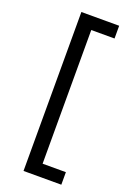

<svg xmlns="http://www.w3.org/2000/svg" viewBox="-153 -732 613 907"><g transform="rotate(20 153.5 -278.5)"><path d="M91 121V-678H281V-614H164V58H281V121Z"/></g></svg>

Font: Bricolage Grotesque 10pt Light
Style: Regular
Weight: 300
Designer: Mathieu Triay
Foundry: Atelier Triay
Version: Version 1.000; ttfautohint (v1.8.4.7-5d5b);gftools[0.9.32]